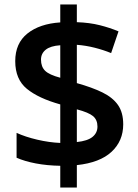

<svg xmlns="http://www.w3.org/2000/svg" viewBox="-20 -779 614 857"><path d="M249 -39Q190 -40 140 -49.5Q90 -59 54 -75V-186Q93 -168 146.5 -155.5Q200 -143 249 -141V-313Q152 -340 100 -382.5Q48 -425 48 -506Q48 -586 102.5 -629.5Q157 -673 249 -679V-759H323V-680Q380 -678 425.5 -666.5Q471 -655 509 -639L476 -542Q442 -556 402.5 -566Q363 -576 323 -579V-408Q391 -389 437 -366.5Q483 -344 506.5 -310.5Q530 -277 530 -224Q530 -150 478 -101.5Q426 -53 323 -42V58H249ZM249 -577Q205 -574 184 -557Q163 -540 163 -513Q163 -481 181.5 -463Q200 -445 249 -432ZM323 -145Q371 -150 393 -168Q415 -186 415 -214Q415 -244 395.5 -260.5Q376 -277 323 -291Z"/></svg>

Font: Noto Sans Lao UI SemBd
Style: Regular
Weight: 600
Designer: Monotype Design Team
Foundry: Monotype Imaging Inc.
Version: Version 2.000; ttfautohint (v1.8.4.7-5d5b)